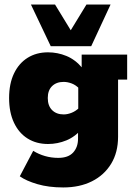

<svg xmlns="http://www.w3.org/2000/svg" viewBox="-20 -643 596 844"><path d="M258 181Q194 181 144.5 166.5Q95 152 67 132L126 20Q150 35 178 43Q206 51 236 51Q280 51 301.5 27.5Q323 4 323 -33V-66L342 -79Q311 -42 272 -26Q233 -10 191 -10Q140 -10 101.5 -34Q63 -58 41.5 -103.5Q20 -149 20 -212Q20 -275 41.5 -320Q63 -365 101.5 -389Q140 -413 191 -413Q233 -413 272 -397Q311 -381 342 -344L339 -330V-403H539V-293H499V-42Q499 27 468.5 77Q438 127 384 154Q330 181 258 181ZM260 -140Q277 -140 295.5 -147.5Q314 -155 330 -171L324 -124V-297L330 -252Q314 -269 295.5 -276Q277 -283 260 -283Q228 -283 209 -264.5Q190 -246 190 -212Q190 -178 209 -159Q228 -140 260 -140ZM203 -440 116 -623H222L291 -510L360 -623H466L381 -440Z"/></svg>

Font: Rokkitt Black
Style: Regular
Weight: 900
Designer: Vernon Adams
Foundry: Vernon Adams
Version: Version 3.103